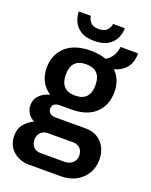

<svg xmlns="http://www.w3.org/2000/svg" viewBox="-166 -810 852 1085"><g transform="rotate(20 260.5 -268.0)"><path d="M253 -596Q201 -596 171 -615.5Q141 -635 128 -664Q115 -693 115 -723H187Q189 -705 203.5 -686.5Q218 -668 253 -668Q289 -668 304.5 -686.5Q320 -705 321 -723H392Q392 -693 379 -664Q366 -635 335.5 -615.5Q305 -596 253 -596ZM145 187Q91 187 51.5 153Q12 119 12 60Q12 17 35.5 -10Q59 -37 90 -52Q66 -64 52.5 -85.5Q39 -107 39 -134Q39 -169 63.5 -193Q88 -217 124 -225Q53 -273 53 -363Q53 -442 106 -490Q159 -538 256 -538Q309 -538 349 -523Q378 -541 390.5 -566Q403 -591 405 -615H511Q511 -560 484 -527.5Q457 -495 413 -484Q460 -437 460 -364Q460 -284 409.5 -236Q359 -188 264 -188H196Q151 -188 151 -151Q151 -135 163 -125Q175 -115 195 -115H379Q439 -115 475 -75Q511 -35 511 25Q511 70 490 106.5Q469 143 430 165Q391 187 337 187ZM257 -269Q346 -269 346 -363Q346 -457 257 -457Q168 -457 168 -363Q168 -269 257 -269ZM185 103H331Q359 103 377.5 86Q396 69 396 43Q396 15 380 -1Q364 -17 338 -17H185Q160 -17 143.5 0Q127 17 127 43Q127 70 143 86.5Q159 103 185 103Z"/></g></svg>

Font: Archivo SemiCondensed SemiBold
Style: Regular
Weight: 600
Width: 4
Designer: Hector Gatti
Foundry: Omnibus-Type
Version: Version 2.001; ttfautohint (v1.8.3)